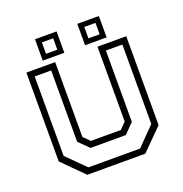

<svg xmlns="http://www.w3.org/2000/svg" viewBox="-122 -779 846 887"><g transform="rotate(-20 300.5 -335.5)"><path d="M158 0 55 -103V-540H196.5V-172L227 -141.5H374L404.5 -172V-540H546V-103L443 0ZM174.5 -30.5H428.5L516 -119.5V-510H435V-159.5L388 -111.5H214.5L166 -159.5V-510H85V-119.5ZM353 -566V-671H459V-566ZM145 -566V-671H251V-566ZM170 -590.5H225.5V-646.5H170ZM378.5 -590.5H433.5V-646.5H378.5Z"/></g></svg>

Font: Tourney Light
Style: Regular
Weight: 300
Version: Version 1.015